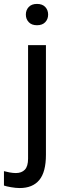

<svg xmlns="http://www.w3.org/2000/svg" viewBox="-66 -743 330 976"><path d="M-45.9 200.2Q-33.7 204.6 -9.5 208.7Q14.6 212.9 34.2 212.9Q99.6 212.9 133.5 172.4Q167.5 131.8 167.5 43.9V-513.7H76.7V63.5Q76.7 102.5 60.3 119.6Q43.9 136.7 14.6 136.7Q0 136.7 -18.1 133.3Q-36.1 129.9 -45.9 127ZM65.4 -668.9Q65.4 -646 80.1 -630.4Q94.7 -614.7 122.1 -614.7Q149.4 -614.7 164.1 -630.4Q178.7 -646 178.7 -668.9Q178.7 -691.9 164.1 -707.5Q149.4 -723.1 122.1 -723.1Q94.7 -723.1 80.1 -707.5Q65.4 -691.9 65.4 -668.9Z"/></svg>

Font: Roboto Flex
Style: Regular
Weight: 400
Designer: Berlow after Robertson
Foundry: Google
Version: Version 3.200;gftools[0.9.32]